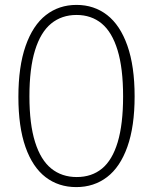

<svg xmlns="http://www.w3.org/2000/svg" viewBox="-20 -753 624 783"><path d="M529 -360Q529 -237.5 499.5 -154.5Q470 -71.5 416.5 -30.8Q363 10 291 10Q219 10 166 -30.5Q113 -71 84 -153.2Q55 -235.5 55 -358Q55 -481.5 84.5 -565.8Q114 -650 167.2 -691.5Q220.5 -733 292 -733Q363.5 -733 416.8 -691.8Q470 -650.5 499.5 -566.8Q529 -483 529 -360ZM482 -360Q482 -474.5 459.5 -548.2Q437 -622 394.8 -657Q352.5 -692 292 -692Q231.5 -692 188.5 -656.8Q145.5 -621.5 122.8 -547.8Q100 -474 100 -360Q100 -247 123 -173.8Q146 -100.5 189 -65.8Q232 -31 293 -31Q354 -31 396 -65.5Q438 -100 460 -173.2Q482 -246.5 482 -360Z"/></svg>

Font: Public Sans VF
Style: Regular
Weight: 400
Designer: Pablo Impallari, Rodrigo Fuenzalida (Modified by Dan O. Williams and USWDS)
Version: Version 1.003